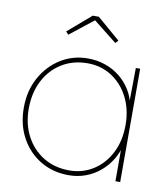

<svg xmlns="http://www.w3.org/2000/svg" viewBox="-82 -796 767 876"><g transform="rotate(10 301.0 -358.0)"><path d="M40 -258Q40 -337 74 -398.5Q108 -460 164.5 -495Q221 -530 290 -530Q332 -530 370 -517Q408 -504 438 -480Q468 -456 488.5 -423Q509 -390 516 -350L510 -353L512 -525H532V0H510V-172L519 -175Q510 -135 489.5 -101Q469 -67 439 -42Q409 -17 372.5 -3.5Q336 10 294 10Q221 10 163.5 -24.5Q106 -59 73 -119.5Q40 -180 40 -258ZM511 -260Q511 -332 482.5 -388Q454 -444 404.5 -476Q355 -508 292 -508Q225 -508 173 -476Q121 -444 92 -387.5Q63 -331 63 -258Q63 -187 92 -131.5Q121 -76 173 -44Q225 -12 294 -12Q355 -12 404.5 -43.5Q454 -75 482.5 -131Q511 -187 511 -260ZM277 -726H305L412 -634L400 -621L291 -707L182 -621L170 -634Z"/></g></svg>

Font: Mach Thin
Style: Regular
Weight: 250
Version: Version 1.002